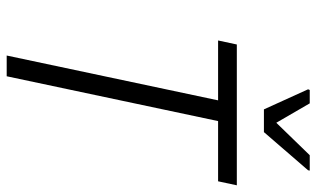

<svg xmlns="http://www.w3.org/2000/svg" viewBox="-206 -740 946 574"><g transform="rotate(90 267.0 -453.0)"><path d="M146 0 280 -632H101L113 -688H534L522 -632H342L208 0ZM307 -769 247 -901 249 -906H289L347 -806L444 -906H490L489 -901L375 -769Z"/></g></svg>

Font: Saira SemiCondensed Light
Style: Italic
Weight: 300
Width: 4
Italic angle: -12°
Designer: Hector Gatti with collaboration of the Omnibus-Type team
Foundry: Omnibus-Type
Version: Version 1.101